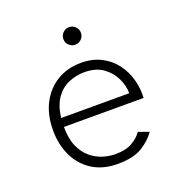

<svg xmlns="http://www.w3.org/2000/svg" viewBox="-126 -800 884 924"><g transform="rotate(-20 316.0 -337.5)"><path d="M323 12Q246 12 192.5 -22.5Q139 -57 111.5 -115.5Q84 -174 84 -245Q84 -325 114.5 -383.5Q145 -442 198.5 -474Q252 -506 321 -506Q379 -506 423 -483.5Q467 -461 495.5 -423.5Q524 -386 537 -339Q550 -292 547 -244H139Q139 -183 157 -143Q175 -103 203.5 -79.5Q232 -56 265 -46Q298 -36 328 -36Q381 -36 413.5 -54.5Q446 -73 465 -100L519 -81Q494 -44 448.5 -16Q403 12 323 12ZM141 -289H490Q490 -327 471.5 -366Q453 -405 416 -431.5Q379 -458 321 -458Q279 -458 240.5 -442Q202 -426 175.5 -389Q149 -352 141 -289ZM326 -597Q308 -597 294.5 -610Q281 -623 281 -642Q281 -661 294.5 -674Q308 -687 326 -687Q344 -687 357.5 -674Q371 -661 371 -642Q371 -623 357.5 -610Q344 -597 326 -597Z"/></g></svg>

Font: Atkinson Hyperlegible Mono ExtraLight
Style: Regular
Weight: 200
Monospace: yes
Designer: Elliott Scott, Megan Eiswerth, Linus Boman, Theodore Petrosky, Letters from Sweden
Foundry: Applied Design Works, Letters from Sweden
Version: Version 2.001